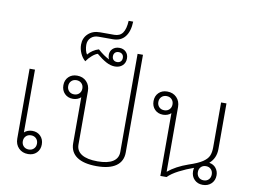

<svg xmlns="http://www.w3.org/2000/svg" viewBox="-101 -1173 1757 1334"><g transform="rotate(10 777.5 -506.5)"><path d="M257 -72Q257 -36 234 -13Q211 10 174 10Q133 10 107.5 -16Q82 -42 82 -83V-576H120V-133Q130 -143 145 -148.5Q160 -154 176 -154Q212 -154 234.5 -131Q257 -108 257 -72ZM223 -72Q223 -94 209 -108Q195 -122 173 -122Q151 -122 137 -108Q123 -94 123 -72Q123 -50 137 -36Q151 -22 173 -22Q195 -22 209 -36Q223 -50 223 -72Z M841 -808V-119Q841 -56 794 -23Q747 10 658 10Q566 10 518 -23Q470 -56 470 -119V-443Q460 -433 445 -427.5Q430 -422 414 -422Q378 -422 355.5 -445Q333 -468 333 -504Q333 -540 356 -563Q379 -586 416 -586Q457 -586 482.5 -560Q508 -534 508 -493V-116Q508 -71 546.5 -47.5Q585 -24 658 -24Q729 -24 766 -47.5Q803 -71 803 -116V-808ZM467 -504Q467 -526 453 -540Q439 -554 417 -554Q395 -554 381 -540Q367 -526 367 -504Q367 -482 381 -468Q395 -454 417 -454Q439 -454 453 -468Q467 -482 467 -504Z M736 -763Q736 -732 715.5 -713Q695 -694 662 -694Q632 -694 600.5 -711Q569 -728 531 -760Q515 -756 492.5 -737Q470 -718 454 -694Q432 -712 418.5 -742Q405 -772 405 -803Q405 -850 437 -880Q469 -910 520 -910H620Q660 -910 679.5 -937.5Q699 -965 702 -1023H734Q732 -954 702 -916Q672 -878 616 -878H514Q482 -878 461.5 -858.5Q441 -839 441 -808Q441 -790 445.5 -771.5Q450 -753 458 -742Q471 -759 491.5 -772.5Q512 -786 533 -792Q577 -753 615 -735Q607 -749 607 -766Q607 -793 625 -810Q643 -827 672 -827Q700 -827 718 -809.5Q736 -792 736 -763ZM707 -762Q707 -778 697.5 -787.5Q688 -797 672 -797Q656 -797 646.5 -787.5Q637 -778 637 -762Q637 -746 646.5 -736.5Q656 -727 672 -727Q688 -727 697.5 -736.5Q707 -746 707 -762Z M1490 -72Q1490 -36 1466.5 -13Q1443 10 1406 10Q1370 10 1347 -13Q1324 -36 1324 -72Q1324 -84 1327 -96Q1275 -78 1225.5 -52.5Q1176 -27 1150 0H1106V-443Q1096 -433 1081 -427.5Q1066 -422 1050 -422Q1014 -422 991.5 -445Q969 -468 969 -504Q969 -540 992 -563Q1015 -586 1052 -586Q1093 -586 1118.5 -560Q1144 -534 1144 -493V-36Q1199 -82 1285 -112Q1349 -133 1380.5 -154Q1412 -175 1422.5 -199Q1433 -223 1433 -259V-576H1471V-254Q1471 -189 1425 -149Q1456 -144 1473 -122Q1490 -100 1490 -72ZM1103 -504Q1103 -526 1089 -540Q1075 -554 1053 -554Q1031 -554 1017 -540Q1003 -526 1003 -504Q1003 -482 1017 -468Q1031 -454 1053 -454Q1075 -454 1089 -468Q1103 -482 1103 -504ZM1456 -72Q1456 -94 1442.5 -108Q1429 -122 1407 -122Q1385 -122 1371.5 -108Q1358 -94 1358 -72Q1358 -50 1371.5 -36Q1385 -22 1407 -22Q1429 -22 1442.5 -36Q1456 -50 1456 -72Z"/></g></svg>

Font: Sarabun Thin
Style: Regular
Weight: 250
Designer: Suppakit Chalermlarp | Katatrad Co.,Ltd.
Foundry: Cadson Demak Co.,Ltd.
Version: Version 1.000; ttfautohint (v1.6)